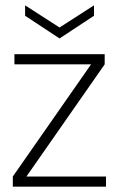

<svg xmlns="http://www.w3.org/2000/svg" viewBox="-20 -699 447 719"><path d="M28 0V-38L321 -458H34V-496H372V-458L79 -38H377V0ZM203 -555 74 -640V-679L203 -596L332 -679V-640Z"/></svg>

Font: DM Sans 36pt ExtraLight
Style: Regular
Weight: 250
Designer: Colophon Foundry, Jonny Pinhorn
Foundry: Colophon Foundry
Version: Version 4.004;gftools[0.9.30]